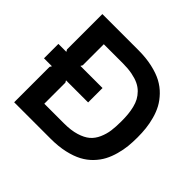

<svg xmlns="http://www.w3.org/2000/svg" viewBox="-187 -1028 1247 1247"><g transform="rotate(45 436.5 -405.0)"><path d="M669.9 -404.8Q669.9 -439.9 667.2 -468Q664.6 -496.1 657.5 -525.1Q650.4 -554.2 638.4 -576.2Q626.5 -598.1 606.7 -618.2Q586.9 -638.2 560.1 -650.9Q533.2 -663.6 495.6 -670.9Q458 -678.2 411.1 -678.2H234.9V-484.9L227.1 -471.2H430.2V-338.9H227.1L234.9 -325.2V-131.8H416Q480 -131.8 526.4 -146Q572.8 -160.2 600.1 -183.3Q627.4 -206.5 643.6 -243.2Q659.7 -279.8 664.8 -317.1Q669.9 -354.5 669.9 -404.8ZM817.9 -404.8Q817.9 -361.3 814 -323.2Q810.1 -285.2 798.6 -243.2Q787.1 -201.2 769 -166.7Q751 -132.3 720.7 -100.6Q690.4 -68.8 650.1 -47.4Q609.9 -25.9 552.7 -12.9Q495.6 0 425.8 0H89.8V-325.2L98.1 -338.9H24.9V-471.2H98.1L89.8 -484.9V-810.1H420.9Q491.2 -810.1 549.1 -797.1Q606.9 -784.2 647.5 -762.5Q688 -740.7 718.8 -708.7Q749.5 -676.8 768.1 -642.6Q786.6 -608.4 798.1 -566.4Q809.6 -524.4 813.7 -486.1Q817.9 -447.8 817.9 -404.8Z"/></g></svg>

Font: Sinkin Sans 600 SemiBold
Style: Regular
Weight: 600
Designer: Keith Bates
Foundry: K-Type
Version: Sinkin Sans (version 1.0)  by Keith Bates   •   © 2014   www